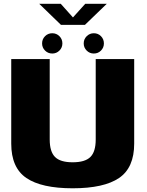

<svg xmlns="http://www.w3.org/2000/svg" viewBox="-20 -985 772 1008"><path d="M361.5 3.5Q525.5 3.5 605 -50.5Q684.5 -104.5 684.5 -231V-675H482.5V-252.5Q482.5 -188.5 454.5 -160.8Q426.5 -133 361.5 -133Q296.5 -133 268.8 -161Q241 -189 241 -252.5V-675H39V-231Q39 -104.5 118.5 -50.5Q198 3.5 361.5 3.5ZM254.5 -704Q276.5 -704 292 -719.5Q307.5 -735 307.5 -757Q307.5 -779.5 292 -795Q276.5 -810.5 254.5 -810.5Q232 -810.5 216.5 -795Q201 -779.5 201 -757Q201 -735 216.5 -719.5Q232 -704 254.5 -704ZM472.5 -704Q495 -704 510.2 -719.5Q525.5 -735 525.5 -757Q525.5 -779.5 510.2 -795Q495 -810.5 472.5 -810.5Q451 -810.5 435.2 -795Q419.5 -779.5 419.5 -757Q419.5 -735 435 -719.5Q450.5 -704 472.5 -704ZM300 -854.5H426L540.5 -965H427.5L363 -893.5L299 -965H186Z"/></svg>

Font: Anybody Thin ExtraBold
Style: Regular
Weight: 800
Version: Version 1.113;gftools[0.9.25]